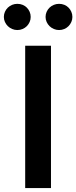

<svg xmlns="http://www.w3.org/2000/svg" viewBox="-57 -961 390 981"><path d="M203.5 0H71.7V-727.3H203.5ZM31.6 -807.5Q17.8 -807.5 5.1 -812.9Q-7.5 -818.2 -16.9 -827.4Q-26.3 -836.6 -31.8 -848.7Q-37.3 -860.8 -37.3 -874.3Q-37.3 -888.5 -31.8 -900.7Q-26.3 -913 -16.9 -922.1Q-7.5 -931.1 5.1 -936.3Q17.8 -941.4 31.6 -941.4Q46.2 -941.4 58.6 -936.3Q71 -931.1 80.1 -922.1Q89.1 -913 94.5 -900.7Q99.8 -888.5 99.8 -874.3Q99.8 -860.8 94.5 -848.7Q89.1 -836.6 80.1 -827.4Q71 -818.2 58.6 -812.9Q46.2 -807.5 31.6 -807.5ZM244.7 -807.5Q230.8 -807.5 218.2 -812.9Q205.6 -818.2 196.2 -827.4Q186.8 -836.6 181.3 -848.7Q175.8 -860.8 175.8 -874.3Q175.8 -888.5 181.3 -900.7Q186.8 -913 196.2 -922.1Q205.6 -931.1 218.2 -936.3Q230.8 -941.4 244.7 -941.4Q259.2 -941.4 271.7 -936.3Q284.1 -931.1 293.1 -922.1Q302.2 -913 307.5 -900.7Q312.9 -888.5 312.9 -874.3Q312.9 -860.8 307.5 -848.7Q302.2 -836.6 293.1 -827.4Q284.1 -818.2 271.7 -812.9Q259.2 -807.5 244.7 -807.5Z"/></svg>

Font: Interop SemBd
Style: Regular
Weight: 600
Designer: Rasmus Andersson, Google, Jang Haemin
Foundry: jhaemin
Version: Version 1.008